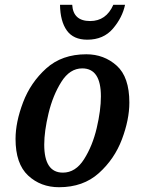

<svg xmlns="http://www.w3.org/2000/svg" viewBox="-20 -773 588 803"><path d="M227 10Q328 10 393.5 -49Q459 -108 490 -190.5Q521 -273 521 -344Q521 -451 468 -498.5Q415 -546 341 -546Q239 -546 173.5 -487Q108 -428 76.5 -345Q45 -262 45 -192Q45 -88 97.5 -39Q150 10 227 10ZM243 -51Q165 -51 165 -168Q165 -224 183 -299Q201 -374 236.5 -430.5Q272 -487 324 -487Q402 -487 402 -370Q402 -312 384.5 -237.5Q367 -163 331.5 -107Q296 -51 243 -51ZM345 -607Q413 -607 452.5 -653.5Q492 -700 503 -753H454Q424 -685 357 -685Q286 -685 282 -753H231Q232 -684 259.5 -645.5Q287 -607 345 -607Z"/></svg>

Font: Noto Serif SemiCondensed Semi
Style: Italic
Weight: 600
Width: 4
Italic angle: -12°
Designer: Monotype Design Team
Foundry: Monotype Imaging Inc.
Version: Version 1.901